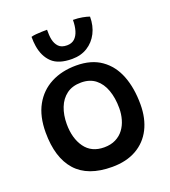

<svg xmlns="http://www.w3.org/2000/svg" viewBox="-140 -861 866 977"><g transform="rotate(-20 293.0 -372.0)"><path d="M300.5 14Q169 14 105 -58Q41 -130 41 -266Q41 -353.5 74 -413Q107 -472.5 166 -503.2Q225 -534 303 -534Q384.5 -534 438 -496.2Q491.5 -458.5 517.5 -391.8Q543.5 -325 543.5 -236.5Q543.5 -160.5 515 -104.2Q486.5 -48 432 -17Q377.5 14 300.5 14ZM296 -93.5Q332 -93.5 358.5 -106.8Q385 -120 402 -142.8Q419 -165.5 427.2 -194.5Q435.5 -223.5 435.5 -255Q435.5 -310 420.2 -352.8Q405 -395.5 374.2 -419.8Q343.5 -444 297 -444Q249.5 -444 218.2 -420.8Q187 -397.5 171.8 -358.2Q156.5 -319 156.5 -270Q156.5 -192.5 192 -143Q227.5 -93.5 296 -93.5ZM455 -743.5Q455 -693.5 435.2 -655Q415.5 -616.5 380 -594.2Q344.5 -572 296.5 -572Q223.5 -572 188 -606Q152.5 -640 143.5 -698.5Q140 -720 140 -748.5Q151 -752 166.5 -753.2Q182 -754.5 198.2 -755Q214.5 -755.5 226.5 -755.5Q226.5 -741 227.2 -727.2Q228 -713.5 230.5 -702Q235.5 -678 250.5 -662Q265.5 -646 296 -646Q321 -646 336.8 -660.2Q352.5 -674.5 360 -699.8Q367.5 -725 367.5 -757.5Q394.5 -757.5 418.2 -753Q442 -748.5 455 -743.5Z"/></g></svg>

Font: Grandstander Thin Medium
Style: Regular
Weight: 500
Version: Version 1.200